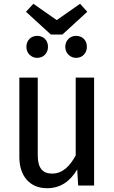

<svg xmlns="http://www.w3.org/2000/svg" viewBox="-20 -978 603 1012"><path d="M402 -958 279 -872 156 -958 117 -916 248 -796H309L440 -916ZM176 -789C143 -789 119 -765 119 -731C119 -699 143 -673 176 -673C210 -673 233 -699 233 -731C233 -765 210 -789 176 -789ZM381 -789C349 -789 324 -765 324 -731C324 -699 349 -673 381 -673C415 -673 438 -699 438 -731C438 -765 415 -789 381 -789ZM476 -569H379V-159C349 -103 310 -63 255 -63C204 -63 179 -93 179 -159V-569H82V-150C82 -50 137 14 228 14C300 14 350 -23 387 -85L392 0H476Z"/></svg>

Font: Glow Sans SC Condensed Medium
Style: Regular
Weight: 600
Width: 3
Designer: Ryoko NISHIZUKA (kana, bopomofo & ideographs); Paul D. Hunt (Latin, Greek & Cyrillic); Sandoll Communications, Soo-young
Version: Version 0.93